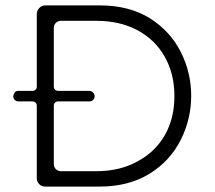

<svg xmlns="http://www.w3.org/2000/svg" viewBox="-20 -704 796 710"><path d="M194 -368Q194 -368 310 -368Q318 -368 324 -362Q330 -356 330 -348Q330 -340 324.5 -334.5Q319 -329 310 -329H194Q188 -329 183.5 -324.5Q179 -320 179 -314V-98Q179 -86 186.5 -78.5Q194 -71 206 -71H337Q423 -71 488 -107Q554 -142 590 -205Q625 -267 625 -349Q625 -431 589 -494.5Q553 -558 487 -593Q422 -627 337 -627H206Q194 -627 186.5 -619.5Q179 -612 179 -600V-383Q179 -377 184 -372Q188 -368 194 -368ZM101 -329H48Q40 -329 34.5 -334.5Q29 -340 29 -349Q30 -354 35 -363Q40 -368 48 -368H101Q107 -368 111.5 -372.5Q116 -377 116 -383V-652Q116 -665 125.5 -674.5Q135 -684 147 -684H350Q458 -684 535 -636Q609 -589 648 -513Q687 -436 687 -350Q687 -264 649 -188Q609 -108 532 -61Q455 -14 348 -14H147Q134 -14 125 -23Q116 -32 116 -45V-314Q116 -320 111 -325Q107 -329 101 -329Z"/></svg>

Font: Kurewa Gothic CJK TC Regular
Style: Regular
Weight: 400
Designer: Max Yao
Foundry: Max-Everyday
Version: Version 1.071; ttfautohint (v1.8.3)